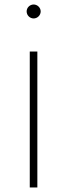

<svg xmlns="http://www.w3.org/2000/svg" viewBox="-20 -821 294 841"><path d="M127.4 -740.2C143.6 -740.2 158.2 -753.9 158.2 -771C158.2 -787.6 143.6 -801.3 127.4 -801.3C110.8 -801.3 96.7 -787.6 96.7 -771C96.7 -753.9 110.8 -740.2 127.4 -740.2ZM110.4 0H143.6V-595.2H110.4Z"/></svg>

Font: Now ExtraLight
Style: Regular
Weight: 200
Designer: Alfredo Marco Pradil
Foundry: Alfredo Marco Pradil
Version: Version 1.200;hotconv 1.0.109;makeotfexe 2.5.65596